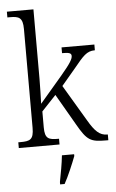

<svg xmlns="http://www.w3.org/2000/svg" viewBox="-63 -802 643 1066"><g transform="rotate(-5 258.0 -269.5)"><path d="M17 0H244V-32H239C187 -32 165 -38 165 -102V-191L245 -276L345 -103C398 -10 417 0 504 0H516V-32H512C471 -32 444 -58 408 -120L288 -322L364 -412C419 -479 439 -504 485 -504V-536H302V-504C339 -504 354 -501 354 -484C354 -468 343 -446 285 -378L162 -234C163 -258 165 -333 165 -374V-760H17V-728H32C80 -728 103 -721 103 -656V-105C103 -39 82 -32 29 -32H17ZM228 208V221H253C276 180 304 113 320 71V61H252C247 109 237 161 228 208Z"/></g></svg>

Font: Noto Serif Devanagari SemiCondensed Light
Style: Regular
Weight: 300
Width: 4
Designer: Universal Thirst, Indian Type Foundry and the Monotype Design Team
Foundry: Monotype Imaging Inc.
Version: Version 2.004